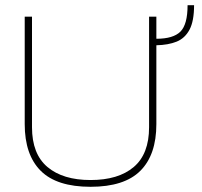

<svg xmlns="http://www.w3.org/2000/svg" viewBox="-20 -708 776 738"><path d="M328 10Q198 10 136.5 -51.5Q75 -113 75 -231V-644H103V-219Q103 -116 162.5 -66Q222 -16 328 -16Q435 -16 494 -66Q553 -116 553 -219V-644H581V-559Q646 -559 673.5 -586.5Q701 -614 701 -688H726Q726 -627 708.5 -594Q691 -561 659 -548Q627 -535 581 -534V-231Q581 -113 519.5 -51.5Q458 10 328 10Z"/></svg>

Font: Kanit Thin
Style: Regular
Weight: 250
Designer: Katatrad Team
Foundry: CadsonDemak
Version: Version 2.000; ttfautohint (v1.8.3)